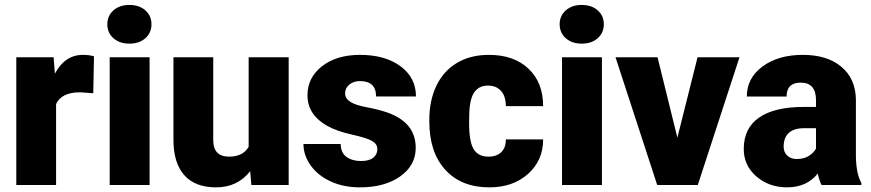

<svg xmlns="http://www.w3.org/2000/svg" viewBox="-20 -765 3604 794"><path d="M365.7 -379.4 311.5 -383.3Q233.9 -383.3 211.9 -334.5V0H47.4V-528.3H201.7L207 -460.4Q248.5 -538.1 322.8 -538.1Q349.1 -538.1 368.7 -532.2Z M598.6 0H433.6V-528.3H598.6ZM423.8 -664.6Q423.8 -699.7 449.2 -722.2Q474.6 -744.6 515.1 -744.6Q555.7 -744.6 581.1 -722.2Q606.4 -699.7 606.4 -664.6Q606.4 -629.4 581.1 -606.9Q555.7 -584.5 515.1 -584.5Q474.6 -584.5 449.2 -606.9Q423.8 -629.4 423.8 -664.6Z M1014.6 -57.1Q962.4 9.8 873.5 9.8Q786.6 9.8 741.9 -40.8Q697.3 -91.3 697.3 -186V-528.3H861.8V-185.1Q861.8 -117.2 927.7 -117.2Q984.4 -117.2 1008.3 -157.7V-528.3H1173.8V0H1019.5Z M1540.5 -148.4Q1540.5 -169.4 1518.6 -182.1Q1496.6 -194.8 1435.1 -208.5Q1373.5 -222.2 1333.5 -244.4Q1293.5 -266.6 1272.5 -298.3Q1251.5 -330.1 1251.5 -371.1Q1251.5 -443.8 1311.5 -491Q1371.6 -538.1 1468.8 -538.1Q1573.2 -538.1 1636.7 -490.7Q1700.2 -443.4 1700.2 -366.2H1535.2Q1535.2 -429.7 1468.3 -429.7Q1442.4 -429.7 1424.8 -415.3Q1407.2 -400.9 1407.2 -379.4Q1407.2 -357.4 1428.7 -343.8Q1450.2 -330.1 1497.3 -321.3Q1544.4 -312.5 1580.1 -300.3Q1699.2 -259.3 1699.2 -153.3Q1699.2 -81.1 1635 -35.6Q1570.8 9.8 1468.8 9.8Q1400.9 9.8 1347.7 -14.6Q1294.4 -39.1 1264.6 -81.1Q1234.9 -123 1234.9 -169.4H1388.7Q1389.6 -132.8 1413.1 -116Q1436.5 -99.1 1473.1 -99.1Q1506.8 -99.1 1523.7 -112.8Q1540.5 -126.5 1540.5 -148.4Z M1999.5 -117.2Q2034.2 -117.2 2053.2 -136Q2072.3 -154.8 2071.8 -188.5H2226.1Q2226.1 -101.6 2163.8 -45.9Q2101.6 9.8 2003.4 9.8Q1888.2 9.8 1821.8 -62.5Q1755.4 -134.8 1755.4 -262.7V-269.5Q1755.4 -349.6 1784.9 -410.9Q1814.5 -472.2 1870.1 -505.1Q1925.8 -538.1 2002 -538.1Q2105 -538.1 2165.5 -481Q2226.1 -423.8 2226.1 -326.2H2071.8Q2071.8 -367.2 2051.8 -389.2Q2031.7 -411.1 1998 -411.1Q1934.1 -411.1 1923.3 -329.6Q1919.9 -303.7 1919.9 -258.3Q1919.9 -178.7 1939 -147.9Q1958 -117.2 1999.5 -117.2Z M2469.2 0H2304.2V-528.3H2469.2ZM2294.4 -664.6Q2294.4 -699.7 2319.8 -722.2Q2345.2 -744.6 2385.7 -744.6Q2426.3 -744.6 2451.7 -722.2Q2477.1 -699.7 2477.1 -664.6Q2477.1 -629.4 2451.7 -606.9Q2426.3 -584.5 2385.7 -584.5Q2345.2 -584.5 2319.8 -606.9Q2294.4 -629.4 2294.4 -664.6Z M2781.2 -195.8 2864.7 -528.3H3038.1L2865.7 0H2697.8L2525.4 -528.3H2699.2Z M3377.4 0Q3368.7 -16.1 3361.8 -47.4Q3316.4 9.8 3234.9 9.8Q3160.2 9.8 3107.9 -35.4Q3055.7 -80.6 3055.7 -148.9Q3055.7 -234.9 3119.1 -278.8Q3182.6 -322.8 3303.7 -322.8H3354.5V-350.6Q3354.5 -423.3 3291.5 -423.3Q3232.9 -423.3 3232.9 -365.7H3068.4Q3068.4 -442.4 3133.5 -490.2Q3198.7 -538.1 3299.8 -538.1Q3400.9 -538.1 3459.5 -488.8Q3518.1 -439.5 3519.5 -353.5V-119.6Q3520.5 -46.9 3542 -8.3V0ZM3274.4 -107.4Q3305.2 -107.4 3325.4 -120.6Q3345.7 -133.8 3354.5 -150.4V-234.9H3306.6Q3220.7 -234.9 3220.7 -157.7Q3220.7 -135.3 3235.8 -121.3Q3251 -107.4 3274.4 -107.4Z"/></svg>

Font: Sadagaat-English
Style: Regular
Weight: 900
Designer: Ahmed alsheikh
Foundry: Ahmed alsheikh Design
Version: Version 2.137;January 17, 2018;FontCreator 11.0.0.2408 64-bi